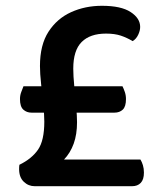

<svg xmlns="http://www.w3.org/2000/svg" viewBox="-20 -643 544 663"><path d="M375 -254H89Q72 -254 60.5 -264.5Q49 -275 49 -301Q49 -314 53.5 -325.5Q58 -337 61 -345H403Q407 -337 411 -325.5Q415 -314 415 -301Q415 -275 404 -264.5Q393 -254 375 -254ZM133 -223Q133 -246 129.5 -281Q126 -316 122 -352.5Q118 -389 118 -415Q118 -488 147.5 -533.5Q177 -579 225.5 -601Q274 -623 332 -623Q398 -623 431 -601.5Q464 -580 464 -550Q464 -537 457 -522.5Q450 -508 438 -501Q418 -513 397 -520Q376 -527 346 -527Q291 -527 262 -498Q233 -469 233 -406Q233 -381 236.5 -345Q240 -309 243 -275.5Q246 -242 246 -221Q246 -179 234.5 -147Q223 -115 201 -92H465Q470 -84 473.5 -72.5Q477 -61 477 -47Q477 -23 466 -11.5Q455 0 436 0H100Q78 0 62 -15.5Q46 -31 46 -59Q46 -68 47 -74Q90 -95 111.5 -126.5Q133 -158 133 -223Z"/></svg>

Font: BalooTamma2SemiBold
Style: Regular
Weight: 600
Designer: Divya Kowshik, Shuchita Grover and Ek Type
Foundry: Ek Type
Version: Version 1.700